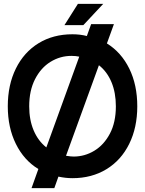

<svg xmlns="http://www.w3.org/2000/svg" viewBox="-20 -902 745 986"><path d="M280 5 259 64H142L177 -34Q103 -79 61.5 -163Q20 -247 20 -356Q20 -466 61.5 -550Q103 -634 178 -680Q253 -726 352 -726Q392 -726 426 -717L448 -778H565L529 -679Q603 -633 644 -549.5Q685 -466 685 -356Q685 -247 643.5 -163Q602 -79 526.5 -33Q451 13 352 13Q317 13 280 5ZM218 -145 387 -611Q370 -615 347 -615Q289 -615 239.5 -584.5Q190 -554 160 -495.5Q130 -437 130 -356Q130 -286 153 -232Q176 -178 218 -145ZM358 -98Q415 -98 464.5 -128Q514 -158 544.5 -216Q575 -274 575 -356Q575 -426 552.5 -480Q530 -534 488 -567L319 -102Q345 -98 358 -98ZM380 -882H510L408 -773H311Z"/></svg>

Font: Non Bureau Medium
Style: Regular
Weight: 500
Designer: Jona Saucedo
Foundry: Non Foundry
Version: Version 1.000; ttfautohint (v1.8.4)